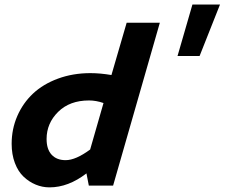

<svg xmlns="http://www.w3.org/2000/svg" viewBox="-20 -809 979 837"><path d="M753.9 -564.9 818.8 -789.1H939L850.1 -564.9ZM367.2 0 356.9 -53.2Q277.8 7.8 195.8 7.8Q164.6 7.8 135.7 -4.2Q106.9 -16.1 83 -38.6Q59.1 -61 44.9 -98.4Q30.8 -135.7 30.8 -182.1Q30.8 -246.6 55.4 -303.2Q80.1 -359.9 124 -401.1Q168 -442.4 232.9 -466.3Q297.9 -490.2 374 -490.2Q417 -490.2 465.8 -481.9L532.2 -710H676.8L473.1 0ZM183.1 -203.1Q183.1 -158.2 205.1 -134.5Q227.1 -110.8 266.1 -110.8Q310.1 -110.8 373 -157.2L431.2 -359.9Q398.4 -371.1 368.2 -371.1Q283.7 -371.1 233.4 -321.3Q183.1 -271.5 183.1 -203.1Z"/></svg>

Font: IntelOne Mono Bold
Style: Italic
Weight: 700
Italic angle: -16°
Designer: Fred Shallcrass
Foundry: Frere-Jones Type LLC
Version: Version 1.200;hotconv 1.1.0;makeotfexe 2.6.0;FJTRelease1.2